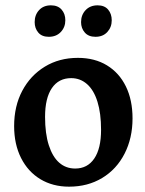

<svg xmlns="http://www.w3.org/2000/svg" viewBox="-20 -688 542 720"><path d="M239 12Q178 12 131.5 -16Q85 -44 59 -95.5Q33 -147 33 -215Q33 -290 63.5 -347.5Q94 -405 148 -438Q202 -471 272 -471Q335 -471 381 -443Q427 -415 452 -364Q477 -313 477 -244Q477 -170 447 -111.5Q417 -53 363 -20.5Q309 12 239 12ZM262 -56Q308 -56 333.5 -93.5Q359 -131 359 -201Q359 -263 345.5 -306.5Q332 -350 306.5 -372.5Q281 -395 247 -395Q200 -395 174.5 -357.5Q149 -320 149 -250Q149 -187 163 -143.5Q177 -100 202 -78Q227 -56 262 -56ZM338 -550Q312 -550 298 -566Q284 -582 284 -605Q284 -632 301 -650Q318 -668 346 -668Q372 -668 385.5 -652Q399 -636 399 -612Q399 -586 382.5 -568Q366 -550 338 -550ZM163 -550Q137 -550 123.5 -566Q110 -582 110 -605Q110 -632 126.5 -650Q143 -668 171 -668Q197 -668 211 -652Q225 -636 225 -612Q225 -586 208 -568Q191 -550 163 -550Z"/></svg>

Font: Alegreya SemiBold
Style: Regular
Weight: 600
Designer: Juan Pablo del Peral
Foundry: Huerta Tipografica
Version: Version 2.009